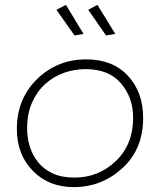

<svg xmlns="http://www.w3.org/2000/svg" viewBox="-20 -765 655 786"><path d="M285 -620 211 -725 250 -745 322 -626ZM414 -620 341 -725 379 -745 452 -626ZM282 1Q179 1 114 -66Q49 -133 49 -236Q49 -361 132 -441.5Q215 -522 333 -522Q441 -522 503.5 -455Q566 -388 566 -282Q566 -154 481 -76.5Q396 1 282 1ZM285 -38Q383 -38 454 -105.5Q525 -173 525 -283Q525 -365 475.5 -423.5Q426 -482 330 -482Q285 -482 242.2 -467Q199.5 -452 165.5 -421.5Q131.5 -391 111.2 -345.2Q91 -299.5 91 -238Q91 -201.5 101.8 -166Q112.5 -130.5 135.5 -101.5Q158.5 -72.5 195.5 -55.2Q232.5 -38 285 -38Z"/></svg>

Font: Argentum Sans ExtraLight
Style: Italic
Weight: 200
Italic angle: -11°
Designer: Julieta Ulanovsky (font), Cristiano Sobral (main changes and remaster)
Foundry: Julieta Ulanovsky (font), Cristiano Sobral (main changes and remaster)
Version: Version 2.007;June 15, 2022;FontCreator 14.0.0.2814 64-bit; 